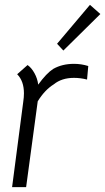

<svg xmlns="http://www.w3.org/2000/svg" viewBox="-20 -774 435 794"><path d="M345 -501 340 -445Q313 -452 286 -452Q235 -452 202 -425Q165 -402 136 -355L88 0H30L76 -352Q79 -372 79 -388Q79 -439 51 -467L94 -505Q110 -494 122.5 -471.5Q135 -449 138 -424Q172 -471 200 -489Q237 -510 286 -510Q316 -510 345 -501ZM216 -593 352 -754 395 -716 242 -565Z"/></svg>

Font: Bellota
Style: Italic
Weight: 400
Italic angle: -7.5°
Designer: Kemie Guaida
Foundry: Kemie Guaida
Version: Version 4.001